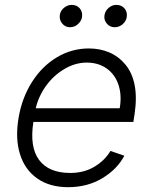

<svg xmlns="http://www.w3.org/2000/svg" viewBox="-20 -750 621 781"><path d="M257.1 11.4Q181.8 11.4 131.2 -24.3Q80.6 -60 61.1 -123.6Q41.5 -187.1 55.4 -269.5Q68.9 -351.2 109.7 -415.8Q150.6 -480.5 211.1 -516.7Q271.7 -552.9 341.3 -552.9Q386.7 -552.9 424.5 -536.8Q462.4 -520.6 490.1 -487.4Q517.8 -454.2 527.7 -403.8Q537.6 -353.3 527.3 -285.2L522.4 -253.9H115.8Q99.8 -152.3 139 -99.4Q178.3 -46.5 266 -46.5Q321.4 -46.5 363.6 -71.6Q405.9 -96.6 429.3 -136L485.8 -116.5Q456.7 -61.4 396.1 -25Q335.6 11.4 257.1 11.4ZM125.4 -309.7H467Q475.9 -361.9 462.2 -404.1Q448.5 -446.4 414.6 -470.9Q380.7 -495.4 332.7 -495.4Q285.9 -495.4 241.7 -469.1Q197.4 -442.8 167.1 -400.6Q136.7 -358.3 125.4 -309.7ZM446.4 -639.2Q426.8 -639.2 414.2 -654.3Q401.6 -669.4 405.2 -689.3Q408.4 -706.7 422.4 -718.4Q436.4 -730.1 453.1 -730.1Q474.4 -730.1 486.7 -715.6Q498.9 -701 495.4 -680Q492.5 -663 478.5 -651.1Q464.5 -639.2 446.4 -639.2ZM264.6 -639.2Q245.4 -639.2 233 -654.3Q220.5 -669.4 223.4 -689.3Q225.9 -706.3 240.2 -718.2Q254.6 -730.1 271.3 -730.1Q292.6 -730.1 304.7 -715.7Q316.8 -701.3 313.6 -680Q310.7 -663.7 296.7 -651.5Q282.7 -639.2 264.6 -639.2Z"/></svg>

Font: Karasuma Gothic
Style: Light Italic
Weight: 300
Italic angle: 9.39998°
Designer: Rasmus Andersson / Ryoko Nishizuka
Foundry: rsms
Version: Version 1.00